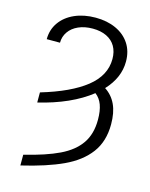

<svg xmlns="http://www.w3.org/2000/svg" viewBox="-134 -802 854 1093"><g transform="rotate(15 293.0 -255.0)"><path d="M444.3 -513.7Q444.3 -556.6 426.3 -587.9Q408.2 -619.1 373.8 -635.7Q339.4 -652.3 292 -652.3Q244.6 -652.3 208.3 -636.2Q171.9 -620.1 151.9 -591.3Q131.8 -562.5 131.8 -526.4H53.7Q53.7 -582.5 84.2 -625.7Q114.7 -668.9 168.9 -692.9Q223.1 -716.8 292 -716.8Q359.4 -716.8 411.6 -693.1Q463.9 -669.4 493.2 -625Q522.5 -580.6 522.5 -519.5Q522.5 -424.3 446.8 -343.3Q489.7 -315.4 511.5 -268.6Q533.2 -221.7 533.2 -152.3Q533.2 -51.8 482.2 16.4Q431.2 84.5 336.4 128.4Q241.7 172.4 94.7 207V143.6Q221.7 112.8 299.1 75.4Q376.5 38.1 415.3 -18.1Q454.1 -74.2 454.1 -158.2Q454.1 -210.9 441.2 -245.8Q428.2 -280.8 400.9 -301.3Q343.8 -255.9 265.6 -220.9Q187.5 -186 94.7 -164.1V-223.6Q265.6 -274.4 355 -345.5Q444.3 -416.5 444.3 -513.7Z"/></g></svg>

Font: Pretendard JP Light
Style: Regular
Weight: 300
Designer: Base glyphs from Inter by Rasmus Andersson; Hangeul glyphs from Noto Sans CJK(Source Han Sans) by Jang Soo-young and Kan
Foundry: Kil Hyung-jin
Version: Version 1.309